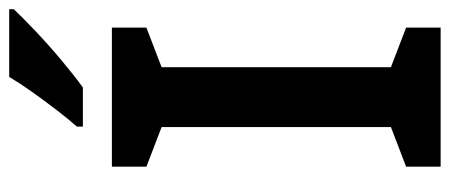

<svg xmlns="http://www.w3.org/2000/svg" viewBox="-300 -677 977 417"><g transform="rotate(-90 188.5 -468.5)"><path d="M337 0H35V-75L121 -108V-606L35 -639V-714H337V-639L251 -606V-108L337 -75ZM377 -927Q360 -909 329.5 -880Q299 -851 265.5 -823Q232 -795 207 -777H122V-790Q138 -808 158 -834Q178 -860 197.5 -887.5Q217 -915 230 -937H377Z"/></g></svg>

Font: Noto Sans Lisu SemiBold
Style: Regular
Weight: 600
Designer: Monotype Design Team. David Williams.
Foundry: Monotype Imaging Inc.
Version: Version 2.102; ttfautohint (v1.8.4.7-5d5b)